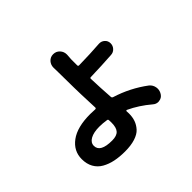

<svg xmlns="http://www.w3.org/2000/svg" viewBox="-183 -1055 1366 1366"><g transform="rotate(-45 500.0 -372.0)"><path d="M444.3 -160.2Q444.3 -174.8 443.4 -184.6Q443.4 -194.3 433.6 -195.3Q394.5 -201.2 362.3 -201.2Q304.7 -201.2 271.5 -182.6Q238.3 -164.1 238.3 -131.8Q238.3 -66.4 357.4 -66.4Q404.3 -66.4 424.3 -88.4Q444.3 -110.4 444.3 -160.2ZM818.4 -159.2Q841.8 -140.6 846.7 -110.4Q847.7 -104.5 847.7 -98.6Q847.7 -75.2 834 -54.7Q819.3 -32.2 792 -29.3Q788.1 -28.3 784.2 -28.3Q761.7 -28.3 744.1 -43.9Q668 -108.4 585.9 -146.5Q583 -148.4 580.1 -146.5Q577.1 -144.5 577.1 -141.6Q578.1 -132.8 578.1 -117.2Q578.1 -82 567.9 -52.7Q557.6 -23.4 535.2 1.5Q512.7 26.4 469.7 40Q426.8 53.7 367.2 53.7Q312.5 53.7 267.6 44.4Q222.7 35.2 186.5 14.6Q150.4 -5.9 130.4 -41.5Q110.4 -77.1 110.4 -126Q110.4 -208 179.7 -259.3Q249 -310.5 379.9 -310.5Q405.3 -310.5 429.7 -308.6Q433.6 -308.6 436 -311Q438.5 -313.5 438.5 -317.4Q431.6 -484.4 431.6 -522.5Q431.6 -597.7 429.7 -681.6L428.7 -728.5Q428.7 -755.9 446.3 -776.4Q465.8 -797.9 494.1 -797.9Q524.4 -797.9 543.9 -776.4Q562.5 -755.9 562.5 -728.5Q562.5 -726.6 562.5 -723.6Q561.5 -705.1 559.6 -681.6V-621.1Q559.6 -611.3 569.3 -611.3Q686.5 -613.3 776.4 -620.1Q779.3 -620.1 782.2 -620.1Q802.7 -620.1 819.3 -606.4Q838.9 -589.8 838.9 -563.5Q838.9 -540 823.2 -522.5Q806.6 -503.9 781.2 -502.9Q681.6 -496.1 569.3 -493.2Q559.6 -493.2 560.5 -483.4Q563.5 -390.6 570.3 -293Q571.3 -283.2 580.1 -280.3Q710 -240.2 818.4 -159.2Z"/></g></svg>

Font: Gen Jyuu GothicX Bold
Style: Bold
Weight: 700
Designer: Ryoko NISHIZUKA (kana &amp; ideographs); Paul D. Hunt (Latin, Greek &amp; Cyrillic); Wenlong ZHANG (bopomofo); Sandoll C
Version: Version 1.058.20140828